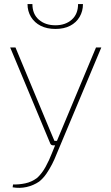

<svg xmlns="http://www.w3.org/2000/svg" viewBox="-20 -713 546 942"><path d="M477 -480 256 47Q248 68 235.5 92.5Q223 117 207.5 139.5Q192 162 172 178Q144 197 110.5 204.5Q77 212 42 206L44 192Q73 193 104 186.5Q135 180 162 160Q186 138 204 105Q222 72 235 38L254 -9Q261 -25 268 -42.5Q275 -60 282 -76L451 -480ZM56 -480 225 -74Q230 -61 236 -48Q242 -35 247 -22H266L256 0H240Q236 0 232.5 -2Q229 -4 227 -8L30 -480ZM363 -693H387Q387 -658 370.5 -630Q354 -602 324 -586.5Q294 -571 252 -571Q210 -571 179.5 -586.5Q149 -602 132 -630Q115 -658 115 -693H139Q139 -644 170.5 -616.5Q202 -589 252 -589Q301 -589 332 -616.5Q363 -644 363 -693Z"/></svg>

Font: Exo 2 Thin
Style: Regular
Weight: 250
Designer: Natanael Gama
Foundry: Natanael Gama
Version: Version 2.010